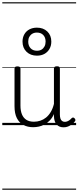

<svg xmlns="http://www.w3.org/2000/svg" viewBox="-20 -1095 686 1680"><path d="M270 18Q222 18 185 -1.5Q148 -21 127.5 -61.5Q107 -102 107 -166V-496Q107 -505 113 -509.5Q119 -514 132 -514Q146 -514 152.5 -509.5Q159 -505 159 -496V-171Q159 -127 171.5 -95.5Q184 -64 210 -47Q236 -30 277 -30Q306 -30 333 -39Q360 -48 383 -66.5Q406 -85 424 -115Q442 -145 452 -186V-496Q452 -506 458.5 -510.5Q465 -515 479 -515Q492 -515 498 -510.5Q504 -506 504 -496V-93Q504 -73 508.5 -58.5Q513 -44 523 -36.5Q533 -29 547 -29Q557 -29 567 -32.5Q577 -36 587 -43Q597 -50 607 -61Q613 -67 620 -66.5Q627 -66 633 -59Q638 -54 639.5 -47Q641 -40 636 -34Q625 -19 609 -7Q593 5 575 12Q557 19 537 19Q517 19 502 13Q487 7 476 -5Q465 -17 459 -35Q453 -53 452 -76V-97Q437 -63 415.5 -41Q394 -19 370 -6Q346 7 320.5 12.5Q295 18 270 18ZM303 -608Q247 -608 212 -642Q177 -676 177 -731Q177 -767 193 -795Q209 -823 237.5 -838Q266 -853 303 -853Q359 -853 394 -819.5Q429 -786 429 -731Q429 -695 413 -667Q397 -639 369 -623.5Q341 -608 303 -608ZM303 -651Q327 -651 343.5 -661Q360 -671 369.5 -689Q379 -707 379 -731Q379 -767 358.5 -788.5Q338 -810 303 -810Q280 -810 263 -800Q246 -790 236.5 -772.5Q227 -755 227 -731Q227 -695 247.5 -673Q268 -651 303 -651ZM0 555H646V565H0ZM0 -20H646V0H0ZM0 -505H646V-500H0ZM0 -1075H646V-1065H0Z"/></svg>

Font: Playwrite AR Guides
Style: Regular
Weight: 400
Designer: Veronika Burian, José Scaglione
Foundry: TypeTogether
Version: Version 1.003